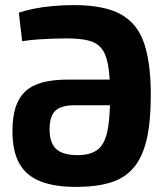

<svg xmlns="http://www.w3.org/2000/svg" viewBox="-20 -723 654 755"><path d="M279 12Q193 12 137.5 -10.5Q82 -33 55.5 -81Q29 -129 29 -207Q29 -263 41.5 -301.5Q54 -340 80 -364Q106 -388 147.5 -399Q189 -410 248 -410H481L479 -309H272Q237 -309 215.5 -299.5Q194 -290 184.5 -269Q175 -248 175 -214Q175 -161 201 -137Q227 -113 285 -113Q334 -113 362 -133Q390 -153 401.5 -203.5Q413 -254 413 -346Q413 -422 405 -467Q397 -512 377.5 -534.5Q358 -557 324.5 -564.5Q291 -572 241 -572Q214 -572 186.5 -571Q159 -570 129.5 -568Q100 -566 67 -561L54 -673Q76 -681 109.5 -688Q143 -695 184.5 -699Q226 -703 270 -703Q390 -703 455.5 -666.5Q521 -630 547 -552Q573 -474 573 -349Q573 -243 556.5 -173.5Q540 -104 505 -63Q470 -22 414 -5Q358 12 279 12Z"/></svg>

Font: Exo 2
Style: Bold
Weight: 700
Designer: Natanael Gama
Foundry: Natanael Gama
Version: Version 2.010